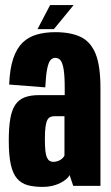

<svg xmlns="http://www.w3.org/2000/svg" viewBox="-20 -731 436 755"><path d="M148.5 4Q168.5 4 186 -0.2Q203.5 -4.5 217.2 -11.5Q231 -18.5 240.5 -26.5Q250 -34.5 253.5 -43L268 0H375V-384.5Q375 -472.5 355.8 -519.8Q336.5 -567 297.2 -585.8Q258 -604.5 197.5 -604.5Q157 -604.5 124.8 -595.2Q92.5 -586 69.2 -563.8Q46 -541.5 32.2 -501.2Q18.5 -461 16 -398.5L158 -387.5Q160.5 -435 165.5 -460.2Q170.5 -485.5 178.5 -494.5Q186.5 -503.5 197 -503.5Q210 -503.5 218 -493.8Q226 -484 230.2 -458.5Q234.5 -433 234.5 -385V-357H134Q101.5 -357 78.5 -348.8Q55.5 -340.5 41.2 -320.5Q27 -300.5 20.8 -266Q14.5 -231.5 14.5 -178Q14.5 -120 22.5 -84Q30.5 -48 47.2 -28.8Q64 -9.5 89 -2.8Q114 4 148.5 4ZM189.5 -94.5Q182 -94.5 175.8 -98Q169.5 -101.5 165 -110.8Q160.5 -120 158.5 -137.5Q156.5 -155 156.5 -185Q156.5 -214.5 159 -232.5Q161.5 -250.5 166.2 -259.2Q171 -268 178 -271Q185 -274 193.5 -274H233.5V-119.5Q231 -113.5 224.5 -107.5Q218 -101.5 208.8 -98Q199.5 -94.5 189.5 -94.5ZM127.5 -616.5H192L269.5 -711H177Z"/></svg>

Font: Anybody ExtraCondensed
Style: Bold
Weight: 700
Width: 2
Version: Version 1.113;gftools[0.9.25]